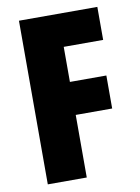

<svg xmlns="http://www.w3.org/2000/svg" viewBox="-82 -770 600 825"><g transform="rotate(-10 218.0 -357.0)"><path d="M229 0V-273H388V-417H229V-570H401V-714H59V0Z"/></g></svg>

Font: Noto Sans Arabic UI XCn Bk
Style: Regular
Weight: 900
Width: 2
Designer: Monotype Design Team, Nadine Chahine and Nizar Qandah
Foundry: Monotype Imaging Inc.
Version: Version 2.010